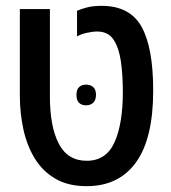

<svg xmlns="http://www.w3.org/2000/svg" viewBox="-20 -626 586 658"><path d="M277 12Q213 12 169 -14Q125 -40 98.5 -84Q72 -128 60 -183.5Q48 -239 48 -298V-595H151V-296Q151 -192 181.5 -133.5Q212 -75 277 -75Q344 -75 372.5 -138.5Q401 -202 401 -311Q401 -368 394.5 -414.5Q388 -461 369.5 -489.5Q351 -518 313 -518Q298 -518 277.5 -513.5Q257 -509 244 -501V-589Q257 -595 278 -600.5Q299 -606 328 -606Q425 -606 465 -534.5Q505 -463 505 -316Q505 -151 446 -69.5Q387 12 277 12ZM242 -301Q242 -319 251 -327.5Q260 -336 275 -336Q290 -336 299.5 -327.5Q309 -319 309 -301Q309 -283 299.5 -274Q290 -265 275 -265Q260 -265 251 -273.5Q242 -282 242 -301Z"/></svg>

Font: Noto Sans Hebrew Condensed Medium
Style: Regular
Weight: 500
Width: 3
Designer: Monotype Design Team
Foundry: Monotype Imaging Inc.
Version: Version 2.004; ttfautohint (v1.8.4.7-5d5b)